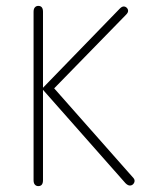

<svg xmlns="http://www.w3.org/2000/svg" viewBox="-20 -624 490 652"><path d="M126 -326V-584Q126 -594 122 -599Q118 -604 110 -604Q103 -604 98.5 -599Q94 -594 94 -584V-12Q94 -2 98.5 3Q103 8 110 8Q118 8 122 3Q126 -2 126 -12V-319L406 -2Q414 6 421 6Q428 6 432.5 1Q437 -4 437 -10Q437 -13 435.5 -16Q434 -19 430 -23L164 -324L408 -574Q415 -581 415 -587Q415 -593 410.5 -597.5Q406 -602 400 -602Q394 -602 387 -595Z"/></svg>

Font: Beiruti ExtraLight
Style: Regular
Weight: 250
Designer: Arlette Boutros
Foundry: Boutros
Version: Version 1.41